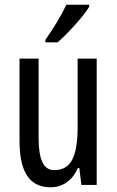

<svg xmlns="http://www.w3.org/2000/svg" viewBox="-20 -786 496 816"><path d="M359 -757V-766H262C241 -721 211 -671 173 -617V-606H225C266 -642 334 -715 359 -757ZM391 -537H310V-251C310 -123 284 -63 210 -63C165 -63 144 -107 144 -202V-537H63V-187C63 -67 98 10 195 10C246 10 288 -19 311 -72H317L326 0H391Z"/></svg>

Font: Noto Sans Sinhala ExtraCondensed
Style: Regular
Weight: 400
Width: 2
Designer: Jelle Bosma - Monotype Design Team
Foundry: Monotype Imaging Inc.
Version: Version 2.006